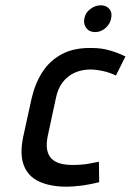

<svg xmlns="http://www.w3.org/2000/svg" viewBox="-20 -692 493 724"><path d="M360 -672Q339 -672 320.5 -658Q302 -644 298 -622Q294 -601 305.5 -586Q317 -571 339 -571Q360 -571 377.5 -586Q395 -601 399 -622Q404 -644 392.5 -658Q381 -672 360 -672ZM417 -407 453 -479Q425 -493 393.5 -502Q362 -511 329 -511Q261 -513 214.5 -488.5Q168 -464 140 -420.5Q112 -377 99 -320L67 -174Q54 -109 70 -68Q86 -27 126.5 -8Q167 11 225 12Q258 12 290.5 7.5Q323 3 354 -5L353 -82Q353 -82 344.5 -80.5Q336 -79 321.5 -76Q307 -73 289.5 -71.5Q272 -70 254 -70Q226 -70 205.5 -76Q185 -82 173 -95Q161 -108 157.5 -129Q154 -150 160 -179L191 -323Q198 -358 216.5 -382Q235 -406 262 -418Q289 -430 323 -430Q348 -429 373 -423Q398 -417 417 -407Z"/></svg>

Font: Advent Pro SemiBold
Style: Italic
Weight: 600
Italic angle: -12°
Version: Version 3.000